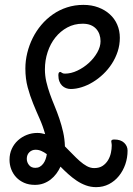

<svg xmlns="http://www.w3.org/2000/svg" viewBox="-20 -730 545 787"><path d="M374 37.1Q352.1 37.1 332 29.8Q312 22.5 294.2 10.5Q276.4 -1.5 259.8 -16.4Q243.2 -31.2 228 -46.9Q220.7 -31.2 210.7 -17.8Q200.7 -4.4 187.5 5.9Q174.3 16.1 158.2 22Q142.1 27.8 123 27.8Q98.1 27.8 78.9 19.3Q59.6 10.7 46.4 -3.4Q33.2 -17.6 26.1 -36.1Q19 -54.7 19 -75.2Q19 -99.6 28.3 -119.9Q37.6 -140.1 53.5 -154.5Q69.3 -168.9 89.8 -177Q110.4 -185.1 132.8 -185.1Q141.1 -185.1 149.2 -183.8Q157.2 -182.6 165 -180.2Q156.2 -212.4 142.6 -242.9Q128.9 -273.4 116 -305.2Q103 -336.9 93.5 -372.1Q84 -407.2 84 -449.2Q84 -481.4 91.8 -513.2Q99.6 -544.9 114 -574Q128.4 -603 149.4 -627.9Q170.4 -652.8 196.8 -671.1Q223.1 -689.5 254.6 -699.7Q286.1 -710 321.8 -710Q355.5 -710 382.8 -699.7Q410.2 -689.5 429.9 -671.6Q449.7 -653.8 460.4 -629.2Q471.2 -604.5 471.2 -575.2Q471.2 -545.9 462.4 -519Q453.6 -492.2 438.5 -468.8Q423.3 -445.3 403.3 -426.3Q383.3 -407.2 360.8 -393.6Q338.4 -379.9 314.9 -372.6Q291.5 -365.2 270 -365.2Q259.8 -365.2 250.7 -368.7Q241.7 -372.1 234.6 -378.9Q227.5 -385.7 223.4 -396.5Q219.2 -407.2 219.2 -421.9Q219.2 -435.1 227.1 -435.1Q229.5 -435.1 233.6 -431.6Q237.8 -428.2 246.1 -428.2Q271 -428.2 296.9 -440.4Q322.8 -452.6 344 -471.9Q365.2 -491.2 378.7 -514.9Q392.1 -538.6 392.1 -561Q392.1 -575.7 387.7 -588.6Q383.3 -601.6 374.3 -611.6Q365.2 -621.6 351.6 -627.2Q337.9 -632.8 318.8 -632.8Q284.2 -632.8 255.9 -617.4Q227.5 -602.1 207 -576.4Q186.5 -550.8 175.3 -516.8Q164.1 -482.9 164.1 -445.8Q164.1 -419.9 169.9 -394.8Q175.8 -369.6 184.6 -345Q193.4 -320.3 203.9 -295.2Q214.4 -270 223.4 -243.4Q232.4 -216.8 238.8 -188.7Q245.1 -160.6 246.1 -129.9Q262.2 -114.3 277.1 -98.6Q292 -83 306.6 -70.1Q321.3 -57.1 335.9 -49.1Q350.6 -41 366.2 -41Q387.2 -41 400.9 -50.3Q414.6 -59.6 422.9 -73.5Q431.2 -87.4 434.6 -103.5Q438 -119.6 438 -132.8Q438 -139.6 437 -143.8Q436 -147.9 436 -150.9Q436 -158.2 448.2 -158.2Q474.6 -158.2 488.8 -144.8Q502.9 -131.3 502.9 -112.8Q502.9 -83.5 493.7 -56.6Q484.4 -29.8 467.5 -8.8Q450.7 12.2 426.8 24.7Q402.8 37.1 374 37.1ZM126 -116.2Q110.8 -116.2 100.3 -106Q89.8 -95.7 89.8 -79.1Q89.8 -64.9 98.9 -53.5Q107.9 -42 125 -42Q135.3 -42 143.3 -46.6Q151.4 -51.3 157.2 -59.1Q163.1 -66.9 166.7 -76.9Q170.4 -86.9 171.9 -98.1Q160.6 -106.4 149.4 -111.3Q138.2 -116.2 126 -116.2Z"/></svg>

Font: Grand Hotel
Style: Regular
Weight: 400
Designer: Brian J. Bonislawsky & Jim Lyles for Astigmatic (AOETI)
Foundry: Astigmatic (AOETI)
Version: Version 001.000